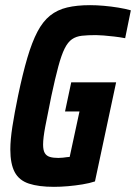

<svg xmlns="http://www.w3.org/2000/svg" viewBox="-20 -716 527 744"><path d="M189 8Q130 8 92 -4.5Q54 -17 37 -49Q20 -81 20 -137Q20 -174 28 -225.5Q36 -277 50 -345Q68 -431 86 -492Q104 -553 125 -593Q146 -633 174 -655.5Q202 -678 240 -687Q278 -696 329 -696Q354 -696 382.5 -693.5Q411 -691 438.5 -686.5Q466 -682 487 -676L465 -568Q444 -572 422 -574.5Q400 -577 381.5 -578.5Q363 -580 352 -580Q320 -580 297.5 -577.5Q275 -575 259 -564Q243 -553 230.5 -528Q218 -503 206 -458.5Q194 -414 179 -344Q164 -271 155.5 -226Q147 -181 147 -156Q147 -134 153.5 -123Q160 -112 173 -108Q186 -104 206 -104Q215 -104 223.5 -105Q232 -106 239 -107Q246 -108 250 -108L288 -284H232L256 -397H430L348 -13Q327 -6 299.5 -1.5Q272 3 243.5 5.5Q215 8 189 8Z"/></svg>

Font: Saira Condensed
Style: Bold Italic
Weight: 700
Width: 3
Italic angle: -12°
Designer: Hector Gatti with collaboration of the Omnibus-Type team
Foundry: Omnibus-Type
Version: Version 1.101